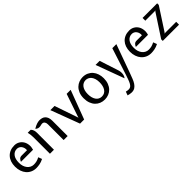

<svg xmlns="http://www.w3.org/2000/svg" viewBox="247 -1765 3250 3250"><g transform="rotate(-45 1871.5 -140.5)"><path d="M397 -317Q400 -346 393 -371Q386 -396 371.5 -415Q357 -434 336 -444.5Q315 -455 291 -455Q228 -455 188.5 -405Q149 -355 149 -262Q149 -217 161 -180.5Q173 -144 194.5 -117.5Q216 -91 245 -76.5Q274 -62 308 -62Q343 -62 373.5 -69Q404 -76 447 -98L472 -32Q424 -7 379 1.5Q334 10 298 10Q243 10 198 -10.5Q153 -31 121.5 -67.5Q90 -104 73 -154Q56 -204 56 -263Q56 -324 73 -372.5Q90 -421 122 -455.5Q154 -490 199 -508.5Q244 -527 301 -527Q352 -527 392 -504Q432 -481 456 -442.5Q480 -404 485.5 -354Q491 -304 475 -250H185Q196 -279 215 -298Q234 -317 270 -317Z M686 -517Q710 -490 717.5 -463.5Q725 -437 725 -407V0H629V-391Q629 -419 625.5 -450.5Q622 -482 614 -517ZM957 -376Q957 -411 941.5 -433Q926 -455 895 -455Q883 -455 874 -452.5Q865 -450 852 -447Q823 -440 798 -446Q773 -452 752 -474Q805 -505 841 -516Q877 -527 904 -527Q934 -527 961 -519.5Q988 -512 1008.5 -493Q1029 -474 1041 -443Q1053 -412 1053 -366V0H957Z M1350 0 1156 -517H1256L1394 -114L1402 -89L1409 -114L1546 -517H1642L1448 0Z M1696 -259Q1696 -328 1717 -378.5Q1738 -429 1772 -462Q1806 -495 1849.5 -511Q1893 -527 1937 -527Q1994 -527 2039 -506Q2084 -485 2115 -449Q2146 -413 2162 -364Q2178 -315 2178 -259Q2178 -194 2158.5 -143.5Q2139 -93 2106 -59Q2073 -25 2029 -7.5Q1985 10 1937 10Q1887 10 1843 -7.5Q1799 -25 1766.5 -59Q1734 -93 1715 -143.5Q1696 -194 1696 -259ZM1795 -259Q1795 -215 1804.5 -179Q1814 -143 1832 -117Q1850 -91 1876.5 -76.5Q1903 -62 1937 -62Q1973 -62 2000 -77.5Q2027 -93 2044.5 -120Q2062 -147 2070.5 -183Q2079 -219 2079 -259Q2079 -309 2067.5 -346Q2056 -383 2036.5 -407Q2017 -431 1991 -443Q1965 -455 1937 -455Q1908 -455 1882.5 -443Q1857 -431 1837.5 -407Q1818 -383 1806.5 -346Q1795 -309 1795 -259Z M2446 -179Q2454 -155 2456 -130Q2458 -105 2455 -82.5Q2452 -60 2444 -41Q2436 -22 2425 -10L2238 -517H2336ZM2343 174Q2372 174 2391.5 158Q2411 142 2426.5 113.5Q2442 85 2455 46.5Q2468 8 2484 -37L2639 -517H2736L2553 -11Q2533 42 2515.5 88.5Q2498 135 2475 170Q2452 205 2421 225.5Q2390 246 2343 246Q2323 245 2300.5 241.5Q2278 238 2257 231L2281 165Q2314 174 2343 174Z M3148 -317Q3151 -346 3144 -371Q3137 -396 3122.5 -415Q3108 -434 3087 -444.5Q3066 -455 3042 -455Q2979 -455 2939.5 -405Q2900 -355 2900 -262Q2900 -217 2912 -180.5Q2924 -144 2945.5 -117.5Q2967 -91 2996 -76.5Q3025 -62 3059 -62Q3094 -62 3124.5 -69Q3155 -76 3198 -98L3223 -32Q3175 -7 3130 1.5Q3085 10 3049 10Q2994 10 2949 -10.5Q2904 -31 2872.5 -67.5Q2841 -104 2824 -154Q2807 -204 2807 -263Q2807 -324 2824 -372.5Q2841 -421 2873 -455.5Q2905 -490 2950 -508.5Q2995 -527 3052 -527Q3103 -527 3143 -504Q3183 -481 3207 -442.5Q3231 -404 3236.5 -354Q3242 -304 3226 -250H2936Q2947 -279 2966 -298Q2985 -317 3021 -317Z M3363 -517H3713V-479L3455 -82L3439 -65L3462 -68H3719V0H3330V-38L3591 -437L3606 -454L3585 -451H3363Z"/></g></svg>

Font: Expletus Sans
Style: Regular
Weight: 400
Designer: Jasper de Waard
Foundry: Designtown
Version: Version 7.028